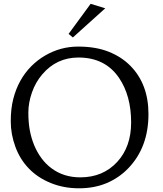

<svg xmlns="http://www.w3.org/2000/svg" viewBox="-20 -997 875 1028"><path d="M221.7 -699.7Q304.2 -747.6 398.4 -747.6Q492.7 -747.6 562 -720Q631.3 -692.4 678.7 -644Q774.9 -545.9 774.9 -386.2Q774.9 -208.5 667 -96.2Q617.2 -44.4 551 -16.6Q484.9 11.2 403.1 11.2Q321.3 11.2 251.7 -17.1Q182.1 -45.4 134.5 -94.7Q86.9 -144 62.3 -211.2Q37.6 -278.3 37.6 -346.9Q37.6 -415.5 51.3 -468.3Q64.9 -521 89.1 -564.5Q113.3 -607.9 147.2 -642.1Q181.2 -676.3 221.7 -699.7ZM255.4 -96.2Q320.8 -47.4 409.7 -47.4Q531.2 -47.4 607.4 -129.9Q682.1 -210.9 682.1 -341.3Q682.1 -484.9 617.2 -580.1Q543 -689 400.4 -689Q282.7 -689 206.1 -598.6Q170.4 -557.1 151.1 -502Q131.8 -446.8 131.8 -394Q131.8 -341.3 139.6 -299.3Q147.5 -257.3 162.8 -220Q178.2 -182.6 201.4 -150.9Q224.6 -119.1 255.4 -96.2ZM543.5 -952.6 370.1 -796.4 347.2 -815.4 465.3 -976.6Z"/></svg>

Font: Habibi
Style: Regular
Weight: 400
Designer: Magnus Gaarde
Foundry: Magnus Gaarde
Version: Version 1.001